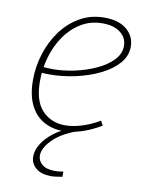

<svg xmlns="http://www.w3.org/2000/svg" viewBox="-84 -590 659 867"><g transform="rotate(10 245.0 -156.5)"><path d="M229 7Q179 7 139.5 -15Q100 -37 77.5 -82.5Q55 -128 55 -197Q55 -259 74 -318.5Q93 -378 128 -425.5Q163 -473 213 -501.5Q263 -530 325 -530Q391 -530 427.5 -499Q464 -468 464 -421Q464 -378 433.5 -343.5Q403 -309 352.5 -284.5Q302 -260 242 -247Q182 -234 124 -234Q111 -234 101 -234.5Q91 -235 80 -236L84 -263Q95 -262 107.5 -261Q120 -260 133 -260Q183 -260 235.5 -271.5Q288 -283 333 -304Q378 -325 405.5 -354Q433 -383 433 -419Q433 -456 403 -479.5Q373 -503 321 -503Q266 -503 222.5 -476.5Q179 -450 148.5 -406Q118 -362 102.5 -307.5Q87 -253 87 -197Q87 -106 128 -63Q169 -20 233 -20Q268 -20 308.5 -32.5Q349 -45 390 -69L401 -48Q356 -21 312 -7Q268 7 229 7ZM212 217Q165 217 140.5 196Q116 175 116 143Q116 115 134 85.5Q152 56 187 29Q222 2 274 -16L284 0Q216 26 180.5 63.5Q145 101 145 134Q145 158 165 174.5Q185 191 224 191Q232 191 242 190Q252 189 262 187V211Q248 213 236 215Q224 217 212 217Z"/></g></svg>

Font: Bitter Thin ExtraLight
Style: Italic
Weight: 250
Italic angle: -9°
Version: Version 2.002